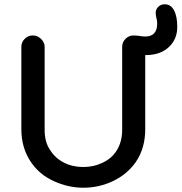

<svg xmlns="http://www.w3.org/2000/svg" viewBox="-20 -861 850 899"><path d="M232 -13Q162 -44 121 -108Q80 -172 80 -256V-642Q80 -663 95.5 -679Q111 -695 134 -695Q156 -695 172.5 -678.5Q189 -662 189 -642V-253Q189 -195 215 -158Q239 -120 279.5 -99.5Q320 -79 370 -79Q419 -79 460 -99Q504 -119 528 -159Q552 -199 552 -253V-642Q552 -663 567.5 -679Q583 -695 605 -695L623 -694L632 -693Q646 -690 660 -690Q716 -690 716 -751Q716 -767 712 -778Q709 -792 709 -801Q709 -817 721 -829Q733 -841 751 -841Q780 -841 795 -812.5Q810 -784 810 -735Q810 -677 770 -640Q730 -603 662 -603H660V-256Q660 -168 617 -104Q577 -46 511 -14Q445 18 370 18Q299 18 232 -13Z"/></svg>

Font: 寒蝉全圆体 Bold
Style: Regular
Weight: 700
Designer: Warren2060
      Designed by Motoya company      

      [Varela Round]
      Joe Prince(Latin component); Avraham Cornf
Foundry: ChillType
Version: Version 3.200